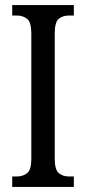

<svg xmlns="http://www.w3.org/2000/svg" viewBox="-20 -734 337 754"><path d="M28 0V-41H47Q70 -41 86.5 -54Q103 -67 103 -110V-602Q103 -647 86.5 -660Q70 -673 47 -673H28V-714H270V-673H251Q226 -673 210.5 -660Q195 -647 195 -602V-111Q195 -68 210.5 -54.5Q226 -41 251 -41H270V0Z"/></svg>

Font: Noto Serif Hebrew ExtraCondensed
Style: Regular
Weight: 400
Width: 2
Designer: Monotype Design Team
Foundry: Monotype Imaging Inc.
Version: Version 2.004; ttfautohint (v1.8.4.7-5d5b)